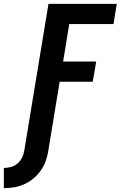

<svg xmlns="http://www.w3.org/2000/svg" viewBox="-100 -755 627 998"><path d="M-80 223V118Q-62 118 -43 113Q-24 108 -9 95Q6 82 14.5 64.5Q23 47 26 29L152 -735H507L490 -630H260L228 -435H400L382 -330H210L151 29Q147 55 138 81Q129 107 112.5 130.5Q96 154 74 172.5Q52 191 26 202.5Q0 214 -26.5 218.5Q-53 223 -80 223Z"/></svg>

Font: Iosevka Extrabold
Style: Italic
Weight: 800
Italic angle: -9°
Monospace: yes
Designer: Belleve Invis
Foundry: Belleve Invis
Version: Version 32.5.0; ttfautohint (v1.8.4)